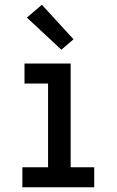

<svg xmlns="http://www.w3.org/2000/svg" viewBox="-20 -787 490 807"><path d="M74 0V-84H182V-436H83V-520H277V-84H376V0ZM238 -578 93 -713 156 -767 289 -622Z"/></svg>

Font: Iosevka Etoile Medium
Style: Regular
Weight: 500
Designer: Belleve Invis
Foundry: Belleve Invis
Version: Version 22.1.2; ttfautohint (v1.8.4)